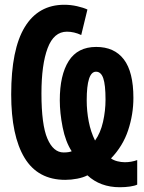

<svg xmlns="http://www.w3.org/2000/svg" viewBox="-20 -745 603 806"><path d="M483 41Q401 41 347 -9Q330 0 304.5 5Q279 10 254 10Q139 10 83 -82.5Q27 -175 27 -349Q27 -538 84 -631.5Q141 -725 250 -725Q277 -725 303.5 -719Q330 -713 347 -705L321 -598Q291 -612 261 -612Q206 -612 180 -543Q154 -474 154 -353Q154 -221 179 -163Q204 -105 247 -105Q269 -105 281 -110Q255 -150 243 -210.5Q231 -271 231 -324Q231 -430 268.5 -489Q306 -548 384 -548Q460 -548 500 -495.5Q540 -443 540 -334Q540 -265 518 -198.5Q496 -132 446 -80Q457 -72 473 -68Q489 -64 504 -64Q531 -64 556 -73V30Q546 35 526 38Q506 41 483 41ZM379 -155Q402 -187 412.5 -233.5Q423 -280 423 -327Q423 -389 413.5 -416.5Q404 -444 383 -444Q344 -444 344 -324Q344 -279 352.5 -235Q361 -191 379 -155Z"/></svg>

Font: Noto Sans Mono SemiCondensed
Style: Bold
Weight: 700
Width: 4
Designer: Monotype Design Team
Foundry: Monotype Imaging Inc.
Version: Version 2.014